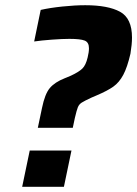

<svg xmlns="http://www.w3.org/2000/svg" viewBox="-20 -716 526 736"><path d="M228 -416 252 -426Q282 -440 295.5 -453Q309 -466 316 -496Q321 -516 321 -531Q321 -554 304.5 -560.5Q288 -567 246 -567Q219 -567 178.5 -564Q138 -561 111 -557L136 -678Q171 -686 219 -691Q267 -696 307 -696Q394 -696 440 -671Q486 -646 486 -572Q486 -546 480 -510Q468 -458 452.5 -429Q437 -400 414.5 -384Q392 -368 352 -351L331 -342Q303 -329 293 -322.5Q283 -316 278.5 -305Q274 -294 267 -264L259 -226H125L141 -302Q152 -356 171 -378.5Q190 -401 228 -416ZM65 0 94 -139H254L225 0Z"/></svg>

Font: Saira Semi Condensed
Style: Bold Italic
Weight: 700
Width: 4
Italic angle: -12°
Designer: Hector Gatti with collaboration of the Omnibus-Type team
Foundry: Omnibus-Type
Version: Version 1.001; ttfautohint (v1.8)